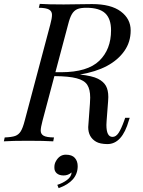

<svg xmlns="http://www.w3.org/2000/svg" viewBox="-53 -728 737 989"><path d="M263.2 -356Q397.9 -356.4 458.5 -415Q519 -473.6 519 -571.8Q519 -631.3 488.8 -659.7Q458.5 -688 392.1 -688Q361.3 -688 344.7 -680.7Q328.1 -673.3 317.4 -655.3Q306.6 -637.2 297.9 -602.1L232.4 -356ZM587.9 -465.8Q521.5 -371.1 358.9 -344.2Q422.9 -336.9 451.7 -322.3Q480.5 -307.6 492.7 -285.6Q504.9 -263.7 504.9 -228Q504.9 -221.7 503.9 -207L496.1 -105Q495.1 -91.3 495.1 -84.5Q495.1 -22.9 526.4 -22.9Q543.9 -22.5 557.6 -43Q571.3 -63.5 586.9 -106.9L591.8 -121.1H615.2L610.8 -107.9Q576.2 14.2 500 14.2Q461.9 13.7 441.9 2Q401.4 -21.5 401.4 -73.2L410.2 -193.8Q411.6 -210.4 411.6 -225.1Q411.6 -267.6 396.5 -291Q381.3 -314.5 341.8 -324.7Q302.2 -335.4 227.1 -335.9L166 -106Q156.7 -71.3 156.7 -54.2Q157.2 -37.1 171.9 -28.8Q186.5 -20.5 225.1 -20L221.2 0Q174.3 -2.9 91.8 -2.9Q9.3 -2.9 -33.2 0L-28.8 -20Q7.8 -21.5 25.4 -27.8Q43 -34.2 53.7 -51.3Q64.5 -68.4 74.2 -106L206.1 -602.1Q214.8 -633.8 214.8 -651.9Q214.8 -669.9 199.7 -678.7Q184.6 -687.5 147 -688L151.9 -708Q192.9 -705.1 274.9 -705.1L420.9 -707Q518.6 -707 569.3 -668.9Q620.1 -630.9 620.1 -571.3Q620.1 -511.7 587.9 -465.8ZM227.1 134.8Q226.6 116.2 235.4 101.6Q253.9 68.8 286.1 68.8Q317.9 68.8 332.5 85.4Q347.2 102.1 347.2 127.9Q347.2 206.1 249 241.2L242.2 224.1Q269.5 215.8 292 199.2Q314.5 182.6 315.9 160.2Q297.9 175.8 274.9 175.8Q252 175.8 239.3 164.6Q226.6 153.3 227.1 134.8Z"/></svg>

Font: PlayfairDisplay-Italic
Style: Italic
Weight: 400
Italic angle: -14°
Designer: Claus Eggers Sørensen
Foundry: Claus Eggers Sørensen
Version: Version 1.002;PS 001.002;hotconv 1.0.70;makeotf.lib2.5.58329